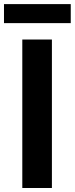

<svg xmlns="http://www.w3.org/2000/svg" viewBox="-20 -938 373 958"><path d="M91.3 0V-740.8H239V0ZM-0.1 -822.6V-917.5H333V-822.6Z"/></svg>

Font: Noto Sans SC Thin
Style: Regular
Weight: 100
Designer: Ryoko NISHIZUKA 西塚涼子 (kana, bopomofo & ideographs); Paul D. Hunt (Latin, Greek & Cyrillic); Sandoll Communications 산돌커뮤니
Foundry: Adobe
Version: Version 2.004-H2;hotconv 1.0.118;makeotfexe 2.5.65603